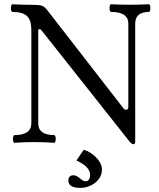

<svg xmlns="http://www.w3.org/2000/svg" viewBox="-20 -686 768 927"><path d="M604 -4.4 180.7 -539.1Q175.8 -545.4 169.9 -545.4Q164.6 -545.4 164.6 -536.6V-90.8Q164.6 -33.7 242.2 -33.7Q245.1 -33.7 247.1 -28.3Q249 -22.9 249 -15.6Q249 -8.3 247.1 -2.4Q245.1 3.4 242.2 3.4Q197.3 0 146 0Q94.7 0 49.8 3.4Q46.4 3.4 44.4 -2Q42.5 -7.3 42.5 -14.6Q42.5 -22.5 44.4 -28.1Q46.4 -33.7 49.8 -33.7Q131.3 -33.7 131.3 -90.8V-542Q131.3 -588.9 110.1 -608.6Q88.9 -628.4 39.6 -628.4Q36.6 -628.4 34.7 -633.8Q32.7 -639.2 32.7 -646.5Q32.7 -653.8 34.7 -659.7Q36.6 -665.5 39.6 -665.5Q70.3 -663.1 112.3 -663.1Q163.6 -663.1 177.7 -659.7Q193.4 -655.8 206.5 -639.2L576.7 -162.1Q581.5 -155.8 588.4 -155.8Q599.6 -155.8 599.6 -171.9V-571.8Q599.6 -628.4 516.1 -628.4Q512.7 -628.4 510.7 -633.8Q508.8 -639.2 508.8 -646.5Q508.8 -654.3 510.7 -659.9Q512.7 -665.5 516.1 -665.5Q554.7 -663.1 607.9 -663.1Q661.6 -663.1 699.2 -665.5Q702.1 -665.5 704.1 -660.2Q706.1 -654.8 706.1 -647.5Q706.1 -640.1 704.1 -634.3Q702.1 -628.4 699.2 -628.4Q632.8 -628.4 632.8 -571.8V-2Q632.8 10.3 624.5 10.3Q615.7 10.3 604 -4.4ZM310.1 186Q310.1 160.2 335 160.2Q347.7 160.2 364.3 173.8Q374 182.1 380.4 185.5Q386.7 189 393.1 189Q403.3 189 409.2 181.2Q415 173.3 415 158.2Q415 119.1 349.1 88.9L384.3 37.1Q403.8 42.5 424.3 57.1Q444.8 71.8 458.5 91.8Q472.2 111.8 472.2 132.8Q472.2 158.2 457.3 178.2Q442.4 198.2 418.2 209.7Q394 221.2 368.2 221.2Q310.1 221.2 310.1 186Z"/></svg>

Font: JuniusX
Style: Regular
Weight: 400
Designer: Peter S. Baker
Foundry: Briery Creek Software
Version: Version 1.004